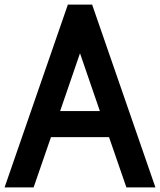

<svg xmlns="http://www.w3.org/2000/svg" viewBox="-20 -820 700 840"><path d="M660 0H533L457 -220H203L127 0H0L277 -800H383ZM417 -334 330 -587 243 -334Z"/></svg>

Font: Gauge Heavy
Style: Heavy
Weight: 900
Designer: Daniel Pimley
Foundry: Daniel Pimley
Version: Version 2.0